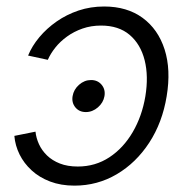

<svg xmlns="http://www.w3.org/2000/svg" viewBox="-20 -564 583 594"><path d="M245.6 -217.3Q225.1 -217.3 213.1 -231.9Q201.2 -246.6 204.6 -266.6Q208 -287.1 224.6 -301.8Q241.2 -316.4 261.7 -316.4Q282.2 -316.4 294.4 -301.8Q306.6 -287.1 303.2 -266.6Q299.8 -246.6 283 -231.9Q266.1 -217.3 245.6 -217.3ZM210.4 10.3Q168.5 10.3 135 -2.4Q101.6 -15.1 77.9 -36.9Q54.2 -58.6 40.5 -86.2Q26.9 -113.8 24.4 -143.6L89.8 -156.7Q91.8 -137.2 100.6 -117.9Q109.4 -98.6 125.5 -83Q141.6 -67.4 165.3 -58.1Q189 -48.8 220.7 -48.8Q274.9 -48.8 318.4 -77.4Q361.8 -106 390.6 -155.3Q419.4 -204.6 429.7 -266.1Q439.9 -328.1 427.5 -377.7Q415 -427.2 381.1 -456.1Q347.2 -484.9 292.5 -484.9Q261.7 -484.9 235.1 -475.6Q208.5 -466.3 187.3 -450.9Q166 -435.5 151.1 -416.7Q136.2 -397.9 127.9 -378.9L66.9 -392.1Q79.1 -421.9 101.8 -449Q124.5 -476.1 155.3 -497.6Q186 -519 223.1 -531.5Q260.3 -543.9 302.2 -543.9Q373 -543.9 421.1 -508.8Q469.2 -473.6 489.3 -410.9Q509.3 -348.1 495.6 -266.1Q482.4 -185.1 441.7 -122.6Q400.9 -60.1 341.1 -24.9Q281.2 10.3 210.4 10.3Z"/></svg>

Font: Inter 20pt Light
Style: Italic
Weight: 300
Italic angle: -9.3988°
Version: Version 4.001;git-66647c0bb